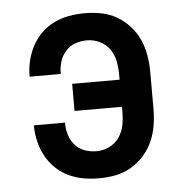

<svg xmlns="http://www.w3.org/2000/svg" viewBox="-44 -570 588 621"><g transform="rotate(-5 250.0 -260.0)"><path d="M253 8Q227 8 202 3.5Q177 -1 154 -12Q131 -23 112.5 -41Q94 -59 82 -81.5Q70 -104 64 -129Q58 -154 58 -179Q58 -179 58 -179.5Q58 -180 58 -181H159Q159 -181 159 -180.5Q159 -180 159 -180Q159 -160 164.5 -141.5Q170 -123 183 -108Q196 -93 214.5 -86.5Q233 -80 253 -80Q274 -80 294 -89.5Q314 -99 326.5 -117Q339 -135 343 -156.5Q347 -178 347 -200V-216H193V-304H347V-320Q347 -342 343 -363.5Q339 -385 326.5 -403Q314 -421 294 -430.5Q274 -440 253 -440Q233 -440 214.5 -433.5Q196 -427 183 -412Q170 -397 164.5 -378.5Q159 -360 159 -340Q159 -340 159 -339.5Q159 -339 159 -339H58Q58 -340 58 -340.5Q58 -341 58 -341Q58 -366 64 -391Q70 -416 82 -438.5Q94 -461 112.5 -479Q131 -497 154 -508Q177 -519 202 -523.5Q227 -528 253 -528Q280 -528 306.5 -523Q333 -518 356.5 -504.5Q380 -491 398.5 -470.5Q417 -450 428 -425.5Q439 -401 443.5 -374Q448 -347 448 -320V-200Q448 -173 443.5 -146Q439 -119 428 -94.5Q417 -70 398.5 -49.5Q380 -29 356.5 -15.5Q333 -2 306.5 3Q280 8 253 8Z"/></g></svg>

Font: Iosevka SS04 Semibold
Style: Regular
Weight: 600
Monospace: yes
Designer: Belleve Invis
Foundry: Belleve Invis
Version: Version 19.0.0; ttfautohint (v1.8.4)